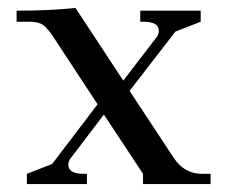

<svg xmlns="http://www.w3.org/2000/svg" viewBox="-20 -466 572 486"><path d="M22 -411V-439Q108 -439 171 -446L292 -262L375 -370Q382 -378 382 -388Q382 -411 343 -411H335V-439H488V-411L424 -386L308 -236L420 -66Q447 -26 491 -26H513V0H342V-26L243 -176L160 -67Q153 -59 153 -49Q153 -26 192 -26H200V0H48V-26L112 -51L227 -202L116 -371Q101 -394 89.5 -402.5Q78 -411 55 -411Z"/></svg>

Font: Dihjauti
Style: Bold
Weight: 700
Designer: T. Christopher White
Version: Version 3.0.0